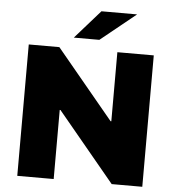

<svg xmlns="http://www.w3.org/2000/svg" viewBox="-60 -964 925 1019"><g transform="rotate(5 403.0 -454.5)"><path d="M736 -700V0H573L268 -368H264V0H70V-700H233L538 -332H542V-700ZM439 -909H629L441 -757H305Z"/></g></svg>

Font: CMG Sans ExtraBold
Style: Regular
Weight: 800
Designer: Julieta Ulanovsky
Foundry: Julieta Ulanovsky
Version: Version 7.200